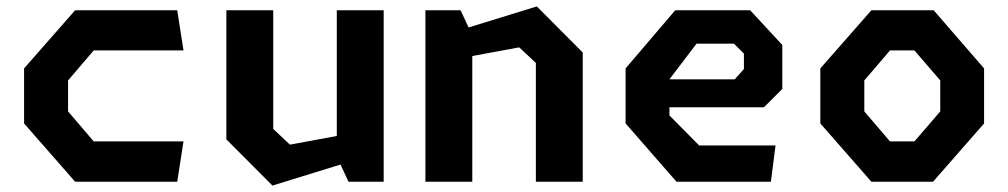

<svg xmlns="http://www.w3.org/2000/svg" viewBox="-20 -566 3140 598"><path d="M214 0H532L551.5 -125.5H272L192 -219V-315.5L272 -409H551.5L532 -534H214L55 -353V-181.5Z M831 -534H685V-132L828.5 12L1040.5 -53.5L1065.5 0H1175V-534H1029V-142.5L883 -115.5L831 -164.5Z M1649 0H1795V-402.5L1652 -546L1439.5 -480.5L1414.5 -534H1305V0H1451V-391.5L1597 -418.5L1649 -370Z M2087 0H2381L2395.5 -113H2157.5L2065 -206.5V-232H2359.5L2416.5 -289V-426L2316.5 -534H2083L1928.5 -353V-181.5ZM2065 -319 2149.5 -430H2266L2297 -399V-351L2268.5 -319Z M2694 0H2886L3045 -181.5V-353L2888 -534H2694L2535 -353V-181.5ZM2752 -125.5 2672 -219V-315.5L2752 -409H2828L2908.5 -315.5V-219L2828 -125.5Z"/></svg>

Font: Monaspace Krypton
Style: Bold
Weight: 700
Designer: Riley Cran & the Lettermatic Team
Foundry: Lettermatic
Version: Version 1.200 (Monaspace Krypton)